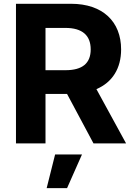

<svg xmlns="http://www.w3.org/2000/svg" viewBox="-20 -747 696 1000"><path d="M63.2 0H217V-257.8H329.2L467 0H636.7L482.2 -282.7C565 -318.2 610.8 -390.3 610.8 -489.7C610.8 -634.2 515.3 -727.3 350.1 -727.3H63.2ZM217 -381.4V-601.6H320.7C409.4 -601.6 452.4 -562.1 452.4 -489.7C452.4 -417.6 409.4 -381.4 321.4 -381.4ZM223 233H329.2L407 57.5H267Z"/></svg>

Font: Magic Ui Pro
Style: Bold
Weight: 700
Designer: Stefan Endress, Andreas Faust
Version: Version 1.000;FEAKit 1.0